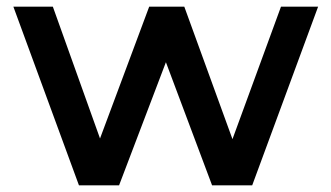

<svg xmlns="http://www.w3.org/2000/svg" viewBox="-20 -554 991 574"><path d="M931 -534H820L675 -138L531 -534H426L279 -140L138 -534H20L216 0H336L476 -368L614 0H734Z"/></svg>

Font: Talent
Style: Bold
Weight: 600
Designer: Mike Powis
Version: Version 1.001;hotconv 1.0.109;makeotfexe 2.5.65596